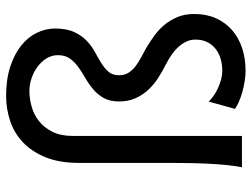

<svg xmlns="http://www.w3.org/2000/svg" viewBox="-120 -712 843 644"><g transform="rotate(-90 302.0 -389.5)"><path d="M372.1 -412.6Q372.1 -393.6 380.6 -380.4Q389.2 -367.2 402.3 -356.9Q415.5 -346.7 432.1 -338.1Q448.7 -329.6 464.8 -320.3Q483.4 -309.1 503.4 -294.9Q523.4 -280.8 539.8 -261.5Q556.2 -242.2 566.9 -217.3Q577.6 -192.4 577.6 -160.2Q577.6 -119.6 563.5 -87.6Q549.3 -55.7 523.9 -33.4Q498.5 -11.2 463.6 0.5Q428.7 12.2 387.2 12.2Q369.6 12.2 350.8 9Q332 5.9 314.9 1Q297.9 -3.9 283.2 -10.3Q268.6 -16.6 259.3 -23.4L283.7 -111.3Q292.5 -102.5 304.4 -94.2Q316.4 -85.9 330.1 -79.8Q343.8 -73.7 358.4 -69.8Q373 -65.9 387.2 -65.9Q409.7 -65.9 429 -72Q448.2 -78.1 462.2 -89.6Q476.1 -101.1 483.9 -117.7Q491.7 -134.3 491.7 -155.8Q491.7 -172.4 484.9 -186.8Q478 -201.2 466.3 -213.9Q454.6 -226.6 439 -237.1Q423.3 -247.6 406.2 -256.3Q384.8 -267.1 363 -281Q341.3 -294.9 323.7 -313.7Q306.2 -332.5 295.2 -356.7Q284.2 -380.9 284.2 -412.6Q284.2 -442.9 295.7 -463.4Q307.1 -483.9 324.5 -498.5Q341.8 -513.2 361.8 -524.7Q381.8 -536.1 399.2 -548.6Q416.5 -561 428 -577.1Q439.5 -593.3 439.5 -617.2Q439.5 -638.2 428.5 -655.8Q417.5 -673.3 400.1 -686Q382.8 -698.7 361.6 -705.8Q340.3 -712.9 319.8 -712.9Q294.4 -712.9 267.6 -705.6Q240.7 -698.2 218.8 -681.2Q196.8 -664.1 182.6 -636Q168.5 -607.9 168.5 -566.4V0H63.5Q67.4 -19 70.3 -45.9Q73.2 -72.8 75 -104.2Q76.7 -135.7 77.4 -170.7Q78.1 -205.6 78.1 -241.2V-546.9Q78.1 -612.8 97.2 -659.2Q116.2 -705.6 147.5 -734.9Q178.7 -764.2 219.2 -777.6Q259.8 -791 302.2 -791Q358.4 -791 400.9 -777.1Q443.4 -763.2 471.9 -740.2Q500.5 -717.3 514.6 -687.7Q528.8 -658.2 528.8 -627Q528.8 -587.9 517.1 -562.7Q505.4 -537.6 488 -521Q470.7 -504.4 450.4 -493.4Q430.2 -482.4 412.8 -471.7Q395.5 -460.9 383.8 -447.5Q372.1 -434.1 372.1 -412.6Z"/></g></svg>

Font: Andika Compact
Style: Regular
Weight: 400
Designer: Victor Gaultney, Annie Olsen, Julie Remington, Don Collingsworth, Eric Hays, Becca Hirsbrunner
Foundry: SIL International
Version: Version 5.000 ; LnSpcTght